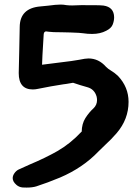

<svg xmlns="http://www.w3.org/2000/svg" viewBox="-20 -725 626 856"><path d="M98.6 111.3 80.1 110.8Q64.5 108.9 53.7 99.6Q36.6 85 36.6 69.3Q36.6 58.1 44.4 47.1Q52.2 36.1 63 30.8Q88.4 19 112.8 8.3Q181.6 -20.5 235.8 -51.3Q293.5 -84.5 342.3 -136.7Q344.2 -139.2 344.2 -137.2Q344.7 -173.3 360.8 -198.7Q377 -224.1 397 -242.2Q412.6 -257.3 412.6 -278.8Q412.6 -286.6 410.6 -294.9Q400.9 -327.6 369.6 -336.2Q338.4 -344.7 305.7 -356Q267.1 -349.1 262.2 -349.1Q207.5 -340.8 150.4 -329.1Q137.7 -326.2 126.5 -326.2Q63.5 -326.2 63.5 -398.9Q63.5 -418.5 65.9 -503.9L67.9 -605Q68.8 -688.5 159.7 -696.3L194.3 -699.7Q230 -704.6 250 -704.6Q263.7 -704.6 275.9 -702.1Q288.1 -700.7 301.8 -700.7L343.8 -702.1Q379.9 -702.1 395 -701.7H410.6Q425.8 -701.7 441.4 -700.2Q488.3 -693.4 488.8 -647.9Q488.8 -631.8 482.4 -615.5Q476.1 -599.1 453.6 -587.9Q426.8 -573.7 390.6 -573.7Q369.6 -573.7 350.6 -576.7L331.1 -578.6Q294.4 -580.6 257.3 -581.1Q211.4 -581.1 196.8 -583.5L185.5 -585Q181.6 -585 178.5 -582Q175.3 -579.1 174.8 -571.8Q167.5 -456.1 167.5 -436Q167.5 -436 164.1 -436L233.9 -444.8Q312 -454.1 333 -458.5Q360.8 -464.4 374.5 -464.4Q419.9 -464.4 452.6 -427.2Q461.4 -418 476.3 -409.2Q491.2 -400.4 506.3 -386.2Q553.2 -336.4 553.2 -271Q553.2 -193.4 500 -131.3Q476.1 -103.5 449.7 -79.6Q433.6 -64.9 418.5 -49.3Q349.6 22.9 248 66.4Q190.4 90.3 141.6 106Q124 111.3 98.6 111.3Z"/></svg>

Font: X Typewriter
Style: Bold
Weight: 700
Designer: GGBot
Version: 0.10